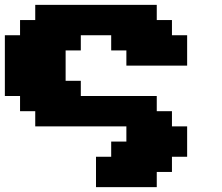

<svg xmlns="http://www.w3.org/2000/svg" viewBox="-20 -645 915 790"><path d="M375 125H625V62.5H687.5V0H750V-125H687.5V-187.5H625V-250H312.5V-312.5H250V-437.5H312.5V-500H437.5V-437.5H500V-375H750V-500H687.5V-562.5H625V-625H125V-562.5H62.5V-500H0V-250H62.5V-187.5H125V-125H500V-62.5H437.5V0H375Z"/></svg>

Font: Faithful 32x
Style: Bold
Weight: 400
Foundry: Faithful Resource Pack
Version: Version 1.0; January 27, 2023